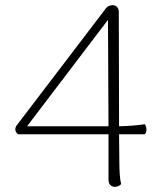

<svg xmlns="http://www.w3.org/2000/svg" viewBox="-20 -716 622 745"><path d="M542 -234C509 -229 476 -227 442 -226L441 -669C441 -685 432 -696 417 -696C405 -696 396 -690 392 -685L46 -231C39 -222 34 -208 50 -195H401V-19C401 -1 411 9 426 9C438 9 446 3 450 -2C445 -21 443 -54 443 -94L442 -195H541C550 -200 551 -222 542 -234ZM85 -226 399 -639 401 -226Z"/></svg>

Font: Arima Koshi ExtraLight
Style: Regular
Weight: 275
Designer: Joana Correia and Natanael Gama
Foundry: NDISCOVER
Version: Version 1.019;PS 001.019;hotconv 1.0.88;makeotf.lib2.5.64775